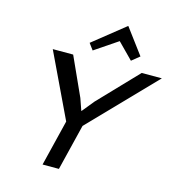

<svg xmlns="http://www.w3.org/2000/svg" viewBox="-152 -1235 1250 1363"><g transform="rotate(15 473.5 -553.5)"><path d="M798.8 -810.1H946.8L490.2 -337.9L407.2 0H287.1L370.1 -337.9L145 -810.1H294.9L423.8 -525.9L454.1 -439H456.1L527.8 -526.9ZM621.1 -1106.9 759.8 -920.9 702.1 -874 589.8 -987.8 587.9 -986.8 420.9 -874 386.2 -920.9 619.1 -1106.9Z"/></g></svg>

Font: Sinkin Sans 500 Medium Italic
Style: Regular
Weight: 500
Italic angle: -112°
Designer: Keith Bates
Foundry: K-Type
Version: Sinkin Sans (version 1.0)  by Keith Bates   •   © 2014   www